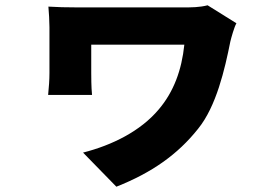

<svg xmlns="http://www.w3.org/2000/svg" viewBox="-20 -591 1040 726"><path d="M874 -503 765 -571C734 -563 704 -563 671 -563C607 -563 308 -563 273 -563C234 -563 191 -564 163 -566C165 -543 167 -511 167 -488C167 -449 167 -352 167 -315C167 -290 165 -261 162 -232H328C325 -262 325 -303 325 -315C325 -352 325 -397 325 -422C381 -422 624 -422 677 -422C667 -326 637 -244 580 -177C511 -95 404 -42 294 -14L420 115C554 62 652 -7 729 -104C798 -189 830 -329 851 -434C854 -447 866 -490 874 -503Z"/></svg>

Font: Noto Sans CJK TC Black
Style: Regular
Weight: 900
Designer: Ryoko NISHIZUKA 西塚涼子 (kana, bopomofo & ideographs); Paul D. Hunt (Latin, Greek & Cyrillic); Sandoll Communications 산돌커뮤니
Foundry: Adobe
Version: Version 2.004;hotconv 1.0.118;makeotfexe 2.5.65603